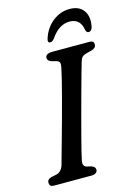

<svg xmlns="http://www.w3.org/2000/svg" viewBox="-133 -967 723 1036"><g transform="rotate(-15 228.5 -449.5)"><path d="M216 -93.5Q208.5 -59.5 234 -53.5L257.5 -48Q279 -40.5 279 -24.5Q279 -13 269.5 -6.5Q260 0 245 0H38.5Q22 0 16.2 -6Q10.5 -12 10.5 -22Q9.5 -41.5 35 -48.5L62 -54Q91 -60 103 -95.5Q108.5 -115.5 119.2 -154Q130 -192.5 144 -242.5Q158 -292.5 172.8 -346.5Q187.5 -400.5 201 -451.5Q214.5 -502.5 224.5 -543.2Q234.5 -584 239 -607Q242.5 -623.5 239.2 -632.5Q236 -641.5 221.5 -645.5L196.5 -652Q174.5 -659 174.5 -675.5Q174.5 -700 214 -700H418Q434.5 -700 440 -694.5Q445.5 -689 445.5 -679Q445.5 -659.5 418.5 -651.5L390 -644.5Q374.5 -640.5 366.5 -633.2Q358.5 -626 353.5 -609.5Q346 -585 333.8 -541Q321.5 -497 306.8 -443Q292 -389 277 -333Q262 -277 248.8 -227Q235.5 -177 226.8 -141.2Q218 -105.5 216 -93.5ZM345 -833.5Q285 -833.5 240 -766.5Q228 -752 217.5 -752Q199.5 -752 207.5 -776Q225.5 -832 268 -865.5Q310.5 -899 363 -899Q415 -899 439.8 -865.5Q464.5 -832 453.5 -776Q448.5 -752 430 -752Q420 -752 415.5 -766.5Q405.5 -833.5 345 -833.5Z"/></g></svg>

Font: Fraunces 9pt S050
Style: Italic
Weight: 400
Italic angle: -16°
Version: Version 1.000; ttfautohint (v1.8.3)